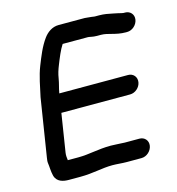

<svg xmlns="http://www.w3.org/2000/svg" viewBox="-102 -752 787 855"><g transform="rotate(-15 291.0 -325.0)"><path d="M380.4 4H448.4C472.8 4 494.6 -16.2 498.3 -39.5C502.2 -64.1 484.6 -82 462 -82H394C390.4 -82 382.8 -83 376.1 -83C368.6 -83 362.1 -84 355.3 -84C348.4 -84 339.6 -85 330.5 -85C270.6 -85 229.2 -72 177.4 -72H129C127.2 -82.8 126.3 -96.8 128 -107L155.8 -283H472.8C496.6 -283 518.9 -302.3 522.6 -326C526.4 -349.7 510.2 -369 486.4 -369H169.4L169.9 -372C173.1 -392.1 180 -410.6 183.9 -435C187.1 -455.2 192.3 -471.4 200.2 -491.3C212.3 -521.9 226 -555.8 240.8 -578H357.5C364.9 -578 377.3 -573 397.8 -573H415.8C449.5 -573 478.4 -555 525.9 -555H531.9C556.4 -555 578.1 -575.2 581.8 -598.5C585.7 -623.1 568.1 -641 545.5 -641H539.5C533.9 -641 520.2 -645.1 513.3 -646.5L491.5 -651C472.3 -655 453.9 -659 429.4 -659H411.4C407.4 -659 401.9 -660.4 397.2 -660.9L378.2 -662.8C370.7 -663.6 360.1 -664.7 351.1 -664H245.2C214.9 -664 191.4 -645.8 176.3 -625.3C150.6 -590.4 134.6 -548.4 119.6 -510.9C102.3 -467.7 94.2 -418.2 84.4 -374.7C84.3 -374.3 84.2 -373.5 84.1 -373L41.9 -107C40.6 -98.5 39.1 -89 40.3 -82.1C42.9 -67.1 42.4 -44.4 47.6 -23.6C55.5 8.1 85.4 14 110.8 14H163.8C223.8 14 265.7 1 314.9 1C335.4 1 358.2 4 380.4 4Z"/></g></svg>

Font: CiSf OpenHand
Style: BlakObl
Weight: 400
Foundry: Cannot Into Space Fonts
Version: Version 0.7892